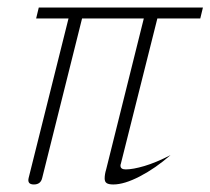

<svg xmlns="http://www.w3.org/2000/svg" viewBox="-20 -490 559 510"><path d="M301 -55Q300 -53 300 -50Q300 -40 314 -40Q333 -40 363.5 -49Q394 -58 433 -78Q393 -43 351.5 -21.5Q310 0 281 0Q269 0 263.5 -3.5Q258 -7 258 -16Q258 -27 262 -40L362 -441H198L92 -17Q88 0 70 0Q52 0 56 -17L162 -441H76L83 -470H519L512 -441H398Z"/></svg>

Font: Srisakdi
Style: Regular
Weight: 400
Designer: Cadson Demak Co.,Ltd.
Foundry: Cadson Demak Co.,Ltd.
Version: Version 1.000